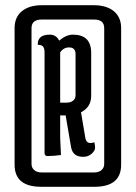

<svg xmlns="http://www.w3.org/2000/svg" viewBox="-20 -717 521 737"><path d="M343 0H138Q36 0 36 -85V-609Q36 -651 64 -674Q92 -697 141 -697H340Q389 -697 417 -674Q445 -651 445 -609V-85Q445 0 343 0ZM140 -55H341Q359 -55 369.5 -64Q380 -73 380 -88V-609Q380 -642 341 -642H140Q101 -642 101 -609V-88Q101 -73 111.5 -64Q122 -55 140 -55ZM151 -130V-515Q151 -531 145.5 -538Q140 -545 125 -545Q124 -563 135 -573.5Q146 -584 171 -584Q196 -584 207 -561Q234 -584 260 -584Q330 -584 330 -514V-349Q330 -306 291 -286L307 -191Q310 -168 327 -168Q334 -168 342 -171Q345 -160 345 -149.5Q345 -139 332 -127Q319 -115 299 -115Q260 -115 253 -151L232 -274H211V-188L214 -122Q186 -118 162 -118Q151 -118 151 -130ZM245 -535Q224 -535 211 -516V-323H236Q251 -323 260.5 -330.5Q270 -338 270 -351V-509Q270 -535 245 -535Z"/></svg>

Font: Medula One
Style: Regular
Weight: 400
Designer: Luciano Vergara
Foundry: Luciano Vergara
Version: Version 1.002